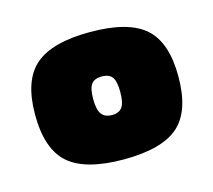

<svg xmlns="http://www.w3.org/2000/svg" viewBox="-56 -731 464 418"><g transform="rotate(-15 176.5 -522.5)"><path d="M15 -523Q15 -600 53 -633Q91 -666 177 -666Q263 -666 300.5 -633Q338 -600 338 -523Q338 -445 300.5 -412Q263 -379 177 -379Q91 -379 53 -412Q15 -445 15 -523ZM207 -523Q207 -547 200 -556.5Q193 -566 177 -566Q160 -566 153 -556.5Q146 -547 146 -523Q146 -499 153.5 -489Q161 -479 177 -479Q193 -479 200 -489Q207 -499 207 -523Z"/></g></svg>

Font: Cairo Black
Style: Regular
Weight: 900
Designer: Mohamed Gaber, Accademia di Belle Arti di Urbino and others
Foundry: Kief Type Foundry, Accademia di Belle Arti di Urbino and others
Version: Version 3.011